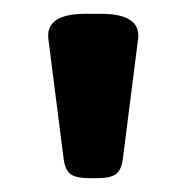

<svg xmlns="http://www.w3.org/2000/svg" viewBox="-20 -722 270 278"><path d="M110 -464Q90 -464 82 -470Q74 -476 72 -493L50 -666Q46 -702 104 -702H126Q184 -702 180 -666L158 -493Q156 -476 148 -470Q140 -464 120 -464Z"/></svg>

Font: Asap Expanded
Style: Bold
Weight: 700
Width: 7
Designer: Pablo Cosgaya
Foundry: Omnibus-Type
Version: Version 3.001; ttfautohint (v1.8.4.7-5d5b)